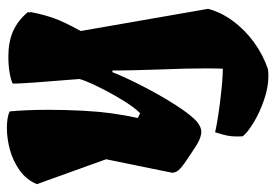

<svg xmlns="http://www.w3.org/2000/svg" viewBox="-146 -476 835 584"><g transform="rotate(-90 272.0 -184.5)"><path d="M527.3 -512.2 525.4 -502.4Q519 -469.7 508.3 -439.2Q497.6 -408.7 469.2 -356.9L536.6 30.3Q526.4 69.8 499.5 106.2Q472.7 142.6 434.6 170.2Q396.5 197.8 353.5 212.4Q343.3 213.9 332.5 213.9Q298.3 213.9 259.8 200.7Q221.2 187.5 190.7 168.9Q160.2 150.4 148.9 135.7Q148.4 129.4 148.4 118.7Q148.4 101.1 151.1 88.4Q153.8 75.7 161.1 51.8Q197.8 60.1 259.5 67.6Q321.3 75.2 354.5 75.2Q355.5 59.1 355.5 22.5Q355.5 -35.6 352.1 -119.1Q349.1 -210 349.1 -245.1V-259.8L344.2 -261.2Q330.1 -224.6 302.2 -170.2Q274.4 -115.7 244.1 -68.4Q213.9 -21 191.9 -2.4Q176.3 9.8 162.6 9.8Q141.1 9.8 106 -15.1L88.9 -26.4Q64 -42.5 51 -54Q38.1 -65.4 38.1 -79.1L79.1 -279.8L3.4 -490.2Q16.1 -521.5 44.4 -542Q72.8 -562.5 106.9 -572Q141.1 -581.5 173.8 -581.5Q207 -581.5 224.6 -573.2Q229.5 -521.5 229.5 -454.6Q229.5 -401.9 226.6 -348.1Q224.1 -302.7 219 -264.6Q213.9 -226.6 204.6 -183.1L219.2 -176.3Q236.3 -192.9 258.8 -229.5Q281.2 -266.1 299.8 -304.2Q318.4 -342.3 323.2 -360.8Q309.1 -529.8 309.1 -563.5Q317.4 -568.8 340.8 -573Q364.3 -577.1 391.1 -577.1Q435.5 -577.1 468 -563Q500.5 -548.8 526.4 -518.1Q526.4 -514.6 524.9 -510.3Z"/></g></svg>

Font: Fruktur
Style: Regular
Weight: 400
Designer: Viktoriya Grabowska
Foundry: Viktoriya Grabowska
Version: Version 1.004; ttfautohint (v1.4.1)